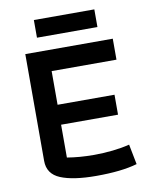

<svg xmlns="http://www.w3.org/2000/svg" viewBox="-87 -835 728 910"><g transform="rotate(-10 277.5 -380.5)"><path d="M139 -770H430V-685H139ZM71 -104V-618H492V-517H180V-355H454V-259H180V-101Q240 -91 306 -91Q405 -91 481 -110L500 -13Q425 9 303 9Q192 9 131.5 -16Q71 -41 71 -104Z"/></g></svg>

Font: Athiti SemiBold
Style: Regular
Weight: 600
Designer: CadsonDemak Team
Foundry: CadsonDemak
Version: Version 1.032